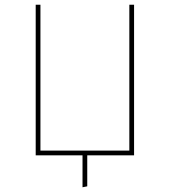

<svg xmlns="http://www.w3.org/2000/svg" viewBox="-20 -657 718 812"><path d="M131 0V-637H151V-20H527V-637H547V0H349V131L329 135V0Z"/></svg>

Font: Alegreya Sans Thin
Style: Regular
Weight: 100
Designer: Juan Pablo del Peral
Foundry: Huerta Tipografica
Version: Version 2.007